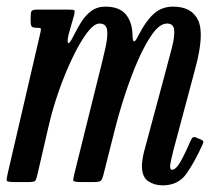

<svg xmlns="http://www.w3.org/2000/svg" viewBox="-24 -549 634 579"><path d="M87.5 -520H180.5Q196.5 -520 199.5 -518.5Q202.5 -517 199.5 -503.5L183 -445.5Q177.5 -421.5 181.8 -419Q186 -416.5 197.5 -440.5Q207.5 -460.5 220 -481Q232.5 -501.5 250.5 -515.2Q268.5 -529 293.5 -529Q336 -529 355.5 -505.5Q375 -482 375.5 -443.5Q376 -425 380.2 -424.2Q384.5 -423.5 394 -443Q414.5 -484 438.8 -506.5Q463 -529 498 -529Q554.5 -529 573.8 -487.2Q593 -445.5 564.5 -341L499 -96Q497 -89 493 -70.8Q489 -52.5 489 -48.5Q489 -37 494.5 -37Q506.5 -37 520.8 -62.2Q535 -87.5 552 -127Q555 -133 558 -135Q561 -137 568 -134L581 -128.5Q587.5 -126 588.8 -123.5Q590 -121 587.5 -114.5Q562 -58.5 537.5 -24.2Q513 10 466 10Q442 10 423 -2.5Q404 -15 404 -49.5Q404 -57 406 -69.8Q408 -82.5 410.5 -92L474.5 -330Q486 -372 494.5 -405.5Q503 -439 501.2 -458.5Q499.5 -478 479.5 -478Q458.5 -478 436.2 -447.5Q414 -417 392.5 -368Q371 -319 352.5 -262.2Q334 -205.5 321 -153L287.5 -20.5Q284 -7.5 279.8 -3.8Q275.5 0 259 0H221Q198.5 0 197.2 -4.2Q196 -8.5 200.5 -26L276 -330Q286.5 -371.5 294 -405Q301.5 -438.5 299 -458.2Q296.5 -478 276 -478Q259.5 -478 238.2 -449.8Q217 -421.5 194.8 -375.2Q172.5 -329 153.2 -274Q134 -219 122 -166L88.5 -21Q85 -7 82 -3.5Q79 0 61.5 0H19.5Q-3 0 -3.8 -4.8Q-4.5 -9.5 -0.5 -27L96 -442.5Q99.5 -457.5 99.5 -461.2Q99.5 -465 92 -465H90.5Q77.5 -465 73 -467.8Q68.5 -470.5 68.5 -483.5V-497.5Q68.5 -511 71.2 -515.5Q74 -520 87.5 -520Z"/></svg>

Font: Besley* Condensed
Style: Italic
Weight: 400
Width: 3
Italic angle: -13°
Designer: Owen Earl
Foundry: indestructible type*
Version: Version 3.000; ttfautohint (v1.8.3)